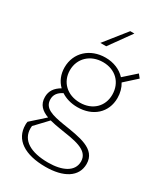

<svg xmlns="http://www.w3.org/2000/svg" viewBox="-221 -791 943 1093"><g transform="rotate(30 250.0 -245.0)"><path d="M267.5 211C384.5 211 463 165.5 463 80C463 -19.5 350 -32.5 236 -50.5C157.5 -63.5 100 -78 100 -137C100 -165.5 114.5 -187.5 147.5 -204C176.5 -185 213 -174 255 -174C356.5 -174 427.5 -237.5 427.5 -333C427.5 -366.5 419 -397 403.5 -422L481.5 -492.5L463 -515.5L385 -446C354 -479.5 308 -499 254.5 -499C154 -499 79 -431.5 79 -334.5C79 -289 95.5 -250.5 124.5 -222.5C86 -200 66.5 -172 66.5 -132.5C66.5 -82.5 96.5 -56.5 140.5 -40L51.5 39.5C49.5 49.5 49.5 56 49.5 60.5C49.5 157.5 130.5 211 267.5 211ZM84.5 63.5C84.5 58.5 84.5 55 85.5 48L162 -33C184 -27 208.5 -22.5 233.5 -18.5C328.5 -3.5 428.5 6 428.5 83.5C428.5 150.5 360.5 182.5 268.5 182.5C153.5 182.5 84.5 141.5 84.5 63.5ZM113.5 -335.5C113.5 -413.5 172.5 -469.5 255 -469.5C336.5 -469.5 392.5 -414.5 392.5 -334.5C392.5 -258.5 337.5 -203.5 254.5 -203.5C170 -203.5 113.5 -259 113.5 -335.5ZM186 -556.5H224.5L327 -699.5H300Z"/></g></svg>

Font: HK Grotesk ExtraLight
Style: Regular
Weight: 200
Designer: Alfredo Marco Pradil
Foundry: Hanken Design Co.
Version: Version 3.001;FEAKit 1.0